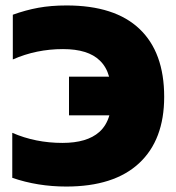

<svg xmlns="http://www.w3.org/2000/svg" viewBox="-20 -674 647 704"><path d="M582 -319Q582 -161 490 -75.5Q398 10 223 10Q118 10 25 -22V-187Q110 -150 209 -150Q299 -150 344 -190Q370 -213 381 -251H233V-393H380Q370 -429 346 -452Q303 -494 211 -494Q113 -494 27 -456V-620Q74 -637 120.5 -645.5Q167 -654 224 -654Q401 -654 491.5 -568Q582 -482 582 -319Z"/></svg>

Font: Kanit Bold
Style: Regular
Weight: 700
Designer: Katatrad Team
Foundry: CadsonDemak
Version: Version 1.000